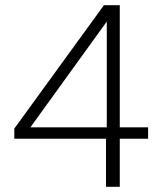

<svg xmlns="http://www.w3.org/2000/svg" viewBox="-20 -719 625 739"><path d="M388 -185H35V-224L380 -699H441V-229H550V-185H441V0H388ZM391 -229V-636L97 -229Z"/></svg>

Font: Prompt ExtraLight
Style: Regular
Weight: 275
Designer: Katatrad Team
Foundry: CadsonDemak
Version: Version 1.000